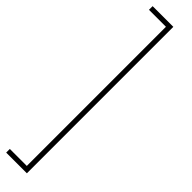

<svg xmlns="http://www.w3.org/2000/svg" viewBox="-340 -775 890 890"><g transform="rotate(45 105.0 -330.0)"><path d="M-3.9 -810.1H131.8V149.9H-3.9V126H107.4V-786.1H-3.9Z"/></g></svg>

Font: Vazirmatn UI NL Thin
Style: Regular
Weight: 100
Designer: Saber Rastikerdar
Foundry: Saber Rastikerdar
Version: Version 33.003